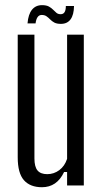

<svg xmlns="http://www.w3.org/2000/svg" viewBox="-20 -738 408 764"><path d="M147 7Q100 7 75.2 -21Q50.5 -49 50.5 -112V-600H117V-107.5Q117 -74.5 129.2 -59.8Q141.5 -45 168 -45Q194.5 -45 216 -61Q237.5 -77 247 -106V-600H313.5V0H247V-53.5H235Q220.5 -23 198.5 -8Q176.5 7 147 7ZM242 -714H274.5Q274 -679 260.8 -661Q247.5 -643 222.5 -643Q206 -643 196.2 -648.2Q186.5 -653.5 179.5 -660.8Q172.5 -668 165 -673.2Q157.5 -678.5 146 -678.5Q135.5 -678.5 129.5 -669.8Q123.5 -661 121.5 -645H89.5Q92.5 -681 107.2 -699.2Q122 -717.5 147 -717.5Q164.5 -717.5 174.5 -712Q184.5 -706.5 191.2 -699.5Q198 -692.5 204.5 -687Q211 -681.5 221.5 -681.5Q232 -681.5 237 -689.8Q242 -698 242 -714Z"/></svg>

Font: Big Shoulders Display Thin
Style: Regular
Weight: 400
Version: Version 2.002